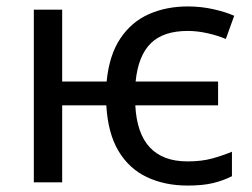

<svg xmlns="http://www.w3.org/2000/svg" viewBox="-20 -566 782 596"><path d="M562 10Q492 10 436.5 -16Q381 -42 348 -97Q315 -152 310 -239H173V0H85V-536H173V-313H311Q319 -395 353.5 -446.5Q388 -498 442 -522Q496 -546 563 -546Q604 -546 642 -537.5Q680 -529 707 -517L681 -445Q655 -456 623.5 -463Q592 -470 563 -470Q487 -470 448 -431.5Q409 -393 401 -313H657V-239H400Q409 -65 562 -65Q606 -65 638.5 -74Q671 -83 700 -95V-19Q672 -5 640.5 2.5Q609 10 562 10Z"/></svg>

Font: Noto IKEA Arabic
Style: Regular
Weight: 400
Designer: Monotype Design Team
Foundry: Monotype Imaging Inc.
Version: Version 1.200